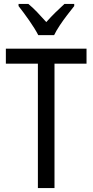

<svg xmlns="http://www.w3.org/2000/svg" viewBox="-20 -963 474 983"><path d="M259 0H174V-637H10V-714H423V-637H259ZM176 -783Q159 -816 130 -857.5Q101 -899 75 -932V-943H125Q146 -926 170 -901Q194 -876 217 -850Q243 -879 263.5 -899Q284 -919 310 -943H360V-932Q344 -912 324 -886Q304 -860 286 -833Q268 -806 257 -783Z"/></svg>

Font: Noto Sans Tamil Condensed
Style: Regular
Weight: 400
Width: 3
Designer: Jelle Bosma - Monotype Design Team
Foundry: Monotype Imaging Inc.
Version: Version 2.004; ttfautohint (v1.8.4.7-5d5b)